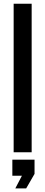

<svg xmlns="http://www.w3.org/2000/svg" viewBox="-20 -820 244 1034"><path d="M53.5 0V-800H150.5V0ZM62.5 194.5 98 126.5H46.5V40H166V116.5L121 194.5Z"/></svg>

Font: Big Shoulders Text Thin SemiBold
Style: Regular
Weight: 600
Version: Version 2.002